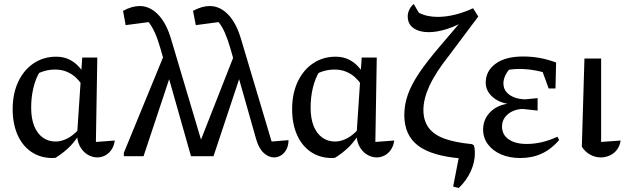

<svg xmlns="http://www.w3.org/2000/svg" viewBox="-20 -777 3117 955"><path d="M256 8Q253 8 249 8.5Q245 9 241 9Q181 9 136 -21.5Q91 -52 67 -107Q43 -162 43 -234Q43 -312 71 -371Q99 -430 148 -462.5Q197 -495 259 -495Q295 -495 322.5 -482Q350 -469 370.5 -447Q391 -425 405 -400L386 -358Q374 -376 356 -392.5Q338 -409 312.5 -420Q287 -431 254 -431Q226 -431 200 -423.5Q174 -416 143 -398L179 -422Q157 -386 146 -339.5Q135 -293 135 -242Q135 -188 150 -150.5Q165 -113 192.5 -93Q220 -73 257 -73Q284 -73 313.5 -87.5Q343 -102 372 -134V-105Q346 -64 316.5 -37.5Q287 -11 256 8ZM464 6Q441 6 419 -6Q397 -18 382 -41.5Q367 -65 363 -100L389 -491H464L457 -71L551 -78Q547 -50 533.5 -31Q520 -12 501.5 -3Q483 6 464 6Z M838 -433 694 0H596V-17L803 -521ZM991 -45 1042 0H930L778 -536Q752 -627 719 -667L605 -652L592 -723Q614 -735 634.5 -741Q655 -747 675 -747Q725 -747 766.5 -704.5Q808 -662 832 -579ZM1186 -433 1042 0 954 -17 1152 -521ZM1331 -73 1415 -80Q1415 -53 1404.5 -33.5Q1394 -14 1377.5 -4Q1361 6 1343 6Q1316 6 1291.5 -16.5Q1267 -39 1254 -85L1126 -536Q1113 -581 1098.5 -614Q1084 -647 1067 -667L954 -652L940 -723Q962 -735 983 -741Q1004 -747 1023 -747Q1074 -747 1115 -704.5Q1156 -662 1180 -579Z M1646 8Q1643 8 1639 8.5Q1635 9 1631 9Q1571 9 1526 -21.5Q1481 -52 1457 -107Q1433 -162 1433 -234Q1433 -312 1461 -371Q1489 -430 1538 -462.5Q1587 -495 1649 -495Q1685 -495 1712.5 -482Q1740 -469 1760.5 -447Q1781 -425 1795 -400L1776 -358Q1764 -376 1746 -392.5Q1728 -409 1702.5 -420Q1677 -431 1644 -431Q1616 -431 1590 -423.5Q1564 -416 1533 -398L1569 -422Q1547 -386 1536 -339.5Q1525 -293 1525 -242Q1525 -188 1540 -150.5Q1555 -113 1582.5 -93Q1610 -73 1647 -73Q1674 -73 1703.5 -87.5Q1733 -102 1762 -134V-105Q1736 -64 1706.5 -37.5Q1677 -11 1646 8ZM1854 6Q1831 6 1809 -6Q1787 -18 1772 -41.5Q1757 -65 1753 -100L1779 -491H1854L1847 -71L1941 -78Q1937 -50 1923.5 -31Q1910 -12 1891.5 -3Q1873 6 1854 6Z M2234 151 2266 -14 2274 11Q2127 -1 2059 -53Q1991 -105 1991 -205Q1991 -256 2008.5 -306Q2026 -356 2065 -414Q2104 -472 2170 -549L2286 -685L2302 -679Q2252 -648 2202.5 -632.5Q2153 -617 2112 -617Q2066 -617 2037 -637Q2008 -657 2008 -696Q2008 -713 2016.5 -730Q2025 -747 2038 -757L2063 -714Q2102 -693 2157 -693Q2198 -693 2243 -704Q2288 -715 2333 -736L2359 -695L2213 -500Q2147 -417 2116.5 -351Q2086 -285 2086 -230Q2086 -178 2111.5 -142.5Q2137 -107 2190.5 -87.5Q2244 -68 2328 -60L2337 -54Q2340 -45 2341 -35Q2342 -25 2342 -15Q2342 29 2322 74Q2302 119 2262 158Z M2568 9Q2514 9 2472.5 -9Q2431 -27 2407 -59Q2383 -91 2383 -133Q2383 -181 2415.5 -216.5Q2448 -252 2504 -261Q2457 -269 2426.5 -298Q2396 -327 2396 -366Q2396 -424 2445 -460Q2494 -496 2581 -496Q2621 -496 2660.5 -489.5Q2700 -483 2746 -466L2732 -402Q2688 -418 2646 -426Q2604 -434 2563 -434Q2518 -434 2471 -422L2531 -449Q2508 -430 2496 -407Q2484 -384 2484 -363Q2484 -336 2499.5 -318.5Q2515 -301 2540 -292Q2565 -283 2593 -283L2654 -289V-227L2581 -235Q2554 -235 2530 -224Q2506 -213 2491.5 -193.5Q2477 -174 2477 -148Q2477 -107 2510 -84Q2543 -61 2600 -61Q2637 -61 2674 -69.5Q2711 -78 2753 -97L2761 -80Q2722 -35 2674.5 -13Q2627 9 2568 9ZM2709 -337 2662 -466H2746L2743 -337Z M2874 -47 2887 -486H2970V-71L3067 -78Q3063 -51 3048.5 -32Q3034 -13 3012.5 -3.5Q2991 6 2968 6Q2941 6 2916 -7.5Q2891 -21 2874 -47Z"/></svg>

Font: Piazzolla 24pt Medium
Style: Regular
Weight: 500
Designer: Juan Pablo del Peral
Foundry: Huerta Tipografica
Version: Version 2.005